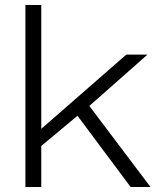

<svg xmlns="http://www.w3.org/2000/svg" viewBox="-20 -743 651 763"><path d="M81 0V-723H144V-231L482 -526H566L335 -322L578 0H499L288 -283L144 -163V0Z"/></svg>

Font: Archivo Expanded ExtraLight
Style: Regular
Weight: 250
Width: 7
Designer: Hector Gatti
Foundry: Omnibus-Type
Version: Version 2.001